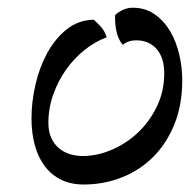

<svg xmlns="http://www.w3.org/2000/svg" viewBox="-20 -481 496 500"><path d="M62 -173.3Q62 -215.3 72.3 -260.3Q82.5 -305.2 102.8 -342.5Q123 -379.9 153.3 -404.3Q183.6 -428.7 224.1 -429.7Q234.4 -420.9 243.9 -409.9Q253.4 -398.9 257.8 -383.8Q228 -373 200.7 -351.3Q173.3 -329.6 152.3 -300Q131.3 -270.5 118.7 -234.9Q106 -199.2 106 -161.1Q106 -138.2 113.5 -121.8Q121.1 -105.5 133.5 -95Q146 -84.5 162.1 -79.6Q178.2 -74.7 195.3 -74.7Q231.9 -74.7 269.5 -90.3Q307.1 -106 337.9 -134.5Q368.7 -163.1 388.2 -202.9Q407.7 -242.7 407.7 -290.5Q407.7 -330.6 387.9 -353.3Q368.2 -376 334.5 -376Q314.5 -376 299.3 -364.3Q287.1 -379.9 283 -400.6Q278.8 -421.4 279.8 -441.9Q289.6 -450.7 301.3 -455.8Q313 -460.9 325.7 -460.9Q357.9 -460.9 382.1 -444.3Q406.2 -427.7 422.4 -400.9Q438.5 -374 446.5 -340.3Q454.6 -306.6 454.6 -272.5Q454.6 -207 433.8 -156.5Q413.1 -106 377.9 -71.3Q342.8 -36.6 296.1 -18.6Q249.5 -0.5 198.2 -0.5Q164.6 -0.5 139.2 -12.9Q113.8 -25.4 96.7 -48.1Q79.6 -70.8 70.8 -102.5Q62 -134.3 62 -173.3Z"/></svg>

Font: RIT Kutty
Style: Bold
Weight: 700
Designer: Artist Kutty Kodungallur
Foundry: Rachana Institute of Technology
Version: 1.3.2